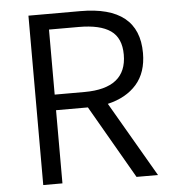

<svg xmlns="http://www.w3.org/2000/svg" viewBox="-52 -780 732 827"><g transform="rotate(-5 313.5 -366.0)"><path d="M184.6 -665V-383.8H313.5Q496.1 -383.8 496.1 -529.3Q496.1 -601.6 450.7 -633.3Q405.3 -665 313.5 -665ZM597.7 0H504.9L322.3 -316.4H184.6V0H101.6V-732.4H326.2Q579.1 -732.4 579.1 -529.3Q579.1 -445.3 534.2 -394Q489.3 -342.8 409.2 -324.2Z"/></g></svg>

Font: Gen Shin Gothic Normal
Style: Regular
Weight: 300
Designer: [Source Han Sans]
Ryoko NISHIZUKA  (kana & ideographs); Paul D. Hunt (Latin, Greek & Cyrillic); Wenlong ZHANG  (bopomofo
Version: Version 1.002.20150607